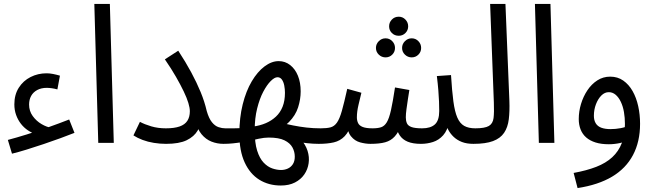

<svg xmlns="http://www.w3.org/2000/svg" viewBox="-20 -727 3324 977"><path d="M165 -43Q143 -50 122.5 -63.5Q102 -77 86.5 -97Q71 -117 62 -142Q53 -167 53 -196Q53 -245 75.5 -280.5Q98 -316 135.5 -335Q173 -354 217 -354Q233 -354 250.5 -350.5Q268 -347 285 -342L272 -272Q258 -276 243.5 -278Q229 -280 218 -280Q190 -280 169.5 -269Q149 -258 138.5 -239Q128 -220 128 -195Q128 -162 146.5 -136.5Q165 -111 191.5 -95.5Q218 -80 241 -77ZM41 55 20 -15Q62 -26 115 -42.5Q168 -59 224.5 -79Q281 -99 332 -119L359 -51Q329 -39 288 -24Q247 -9 202.5 6Q158 21 116 34Q74 47 41 55Z M480 0 460 -707H539L559 0Z M824 -74Q867 -74 894 -83.5Q921 -93 933.5 -112.5Q946 -132 946 -161Q946 -178 938.5 -203Q931 -228 915 -261.5Q899 -295 875.5 -336Q852 -377 819 -425L887 -469Q925 -411 953 -359Q981 -307 1001 -258.5Q1021 -210 1032 -162Q1043 -124 1058.5 -105Q1074 -86 1092 -80Q1110 -74 1126 -74Q1147 -74 1157 -63.5Q1167 -53 1167 -37Q1167 -21 1154 -8Q1141 5 1117 5Q1085 5 1056 -6.5Q1027 -18 1005.5 -44Q984 -70 975 -113L1008 -129Q1004 -94 986 -63Q968 -32 930 -13.5Q892 5 825 5Q794 5 763 0Q732 -5 705.5 -15Q679 -25 659 -38L692 -107Q716 -94 750 -84Q784 -74 824 -74Z M1409 217Q1347 217 1299.5 187.5Q1252 158 1225 99.5Q1198 41 1198 -46Q1198 -128 1215 -196Q1232 -264 1261 -313Q1290 -362 1326 -389Q1362 -416 1398 -416Q1431 -416 1456.5 -396Q1482 -376 1496 -341.5Q1510 -307 1510 -262Q1510 -222 1497 -181Q1484 -140 1450.5 -106Q1417 -72 1353 -53L1408 -103Q1440 -95 1472.5 -88.5Q1505 -82 1539.5 -78Q1574 -74 1612 -74Q1633 -74 1642.5 -63.5Q1652 -53 1652 -37Q1652 -21 1639.5 -8Q1627 5 1602 5Q1573 5 1542 1.5Q1511 -2 1481 -7.5Q1451 -13 1423 -19H1510Q1535 9 1545 40.5Q1555 72 1550.5 103.5Q1546 135 1528.5 160.5Q1511 186 1481 201.5Q1451 217 1409 217ZM1117 5 1127 -74Q1148 -74 1169 -74Q1190 -74 1209 -75L1213 -4Q1190 0 1165.5 2.5Q1141 5 1117 5ZM1410 138Q1429 138 1445 130.5Q1461 123 1470.5 108Q1480 93 1480 70Q1480 45 1468 23Q1456 1 1427.5 -13Q1399 -27 1347 -27Q1336 -27 1323 -25.5Q1310 -24 1296.5 -21Q1283 -18 1270 -15L1268 -83Q1304 -88 1333 -100.5Q1362 -113 1384 -133.5Q1406 -154 1418 -184Q1430 -214 1430 -255Q1430 -273 1426.5 -291.5Q1423 -310 1414.5 -322Q1406 -334 1392 -334Q1377 -334 1357.5 -314.5Q1338 -295 1319.5 -260Q1301 -225 1288.5 -175Q1276 -125 1276 -64Q1276 0 1288.5 39.5Q1301 79 1321.5 100.5Q1342 122 1365.5 130Q1389 138 1410 138Z M2009 -545Q1988 -545 1974 -559Q1960 -573 1960 -593Q1960 -613 1974 -627.5Q1988 -642 2009 -642Q2029 -642 2043 -627.5Q2057 -613 2057 -593Q2057 -573 2043 -559Q2029 -545 2009 -545ZM1942 -435Q1922 -435 1907.5 -449Q1893 -463 1893 -483Q1893 -503 1907.5 -517.5Q1922 -532 1942 -532Q1962 -532 1976 -517.5Q1990 -503 1990 -483Q1990 -463 1976 -449Q1962 -435 1942 -435ZM2075 -435Q2055 -435 2040.5 -449Q2026 -463 2026 -483Q2026 -503 2040.5 -517.5Q2055 -532 2075 -532Q2095 -532 2109 -517.5Q2123 -503 2123 -483Q2123 -463 2109 -449Q2095 -435 2075 -435Z M1602 5 1612 -74Q1643 -74 1662 -79Q1681 -84 1694.5 -103Q1708 -122 1719.5 -162.5Q1731 -203 1747 -275L1819 -255Q1813 -230 1804.5 -194.5Q1796 -159 1796 -130Q1796 -114 1802 -101Q1808 -88 1825.5 -81Q1843 -74 1876 -74Q1902 -74 1919 -79.5Q1936 -85 1948 -104.5Q1960 -124 1969.5 -166.5Q1979 -209 1990 -282L2063 -269Q2060 -251 2056 -224.5Q2052 -198 2048.5 -172.5Q2045 -147 2045 -130Q2045 -113 2050.5 -100Q2056 -87 2074 -80.5Q2092 -74 2128 -74Q2171 -74 2193 -94Q2215 -114 2215 -162Q2215 -185 2214 -210.5Q2213 -236 2210.5 -267.5Q2208 -299 2203 -340L2275 -345Q2280 -264 2287 -211.5Q2294 -159 2307 -129Q2320 -99 2342 -86.5Q2364 -74 2399 -74Q2420 -74 2429.5 -63.5Q2439 -53 2439 -37Q2439 -21 2426.5 -8Q2414 5 2389 5Q2355 5 2330.5 -4.5Q2306 -14 2288.5 -30.5Q2271 -47 2260 -68.5Q2249 -90 2244 -114L2266 -108Q2257 -63 2235 -38.5Q2213 -14 2183.5 -4.5Q2154 5 2122 5Q2081 5 2054.5 -6Q2028 -17 2013.5 -39Q1999 -61 1994 -95H2025Q2008 -54 1988.5 -32.5Q1969 -11 1940 -3Q1911 5 1865 5Q1840 5 1812.5 -2.5Q1785 -10 1766 -33.5Q1747 -57 1744 -103L1774 -109Q1757 -58 1734 -34Q1711 -10 1678.5 -2.5Q1646 5 1602 5Z M2389 5 2398 -74Q2447 -74 2467.5 -86Q2488 -98 2491.5 -126.5Q2495 -155 2493 -205L2474 -707H2552L2572 -214Q2574 -161 2569 -120Q2564 -79 2545 -51Q2526 -23 2488.5 -9Q2451 5 2389 5Z M2722 0 2702 -707H2781L2801 0Z M2919 230 2899 153Q2965 141 3014 122Q3063 103 3095.5 73Q3128 43 3144 1Q3160 -41 3160 -96Q3160 -128 3155 -157Q3150 -186 3139 -209Q3128 -232 3112.5 -245Q3097 -258 3078 -258Q3057 -258 3040 -241Q3023 -224 3012.5 -196.5Q3002 -169 3002 -138Q3002 -115 3011.5 -99.5Q3021 -84 3040 -77Q3059 -70 3087 -70Q3113 -70 3139 -75Q3165 -80 3184 -90L3188 -23Q3166 -6 3136.5 0.5Q3107 7 3078 7Q3039 7 3010.5 -2Q2982 -11 2963 -27.5Q2944 -44 2934.5 -68Q2925 -92 2925 -121Q2925 -160 2936.5 -198Q2948 -236 2969 -267.5Q2990 -299 3019.5 -318Q3049 -337 3085 -337Q3123 -337 3151.5 -317Q3180 -297 3199 -263.5Q3218 -230 3227.5 -187Q3237 -144 3237 -97Q3237 -6 3201 62Q3165 130 3094.5 172Q3024 214 2919 230Z"/></svg>

Font: Noto Sans Arabic SemiCondensed
Style: Regular
Weight: 400
Width: 4
Designer: Monotype Design Team, Nadine Chahine, Nizar Qandah and Khaled Hosny
Foundry: Monotype Imaging Inc.
Version: Version 2.012